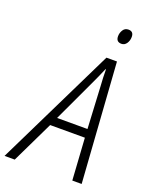

<svg xmlns="http://www.w3.org/2000/svg" viewBox="-225 -994 850 1081"><g transform="rotate(20 200.0 -453.5)"><path d="M384 -874Q384 -907 353 -907Q332 -907 321 -889.5Q310 -872 310 -852Q310 -818 342 -818Q361 -818 372.5 -835Q384 -852 384 -874ZM261 -550Q288 -607 307 -653H310Q310 -631 311 -603.5Q312 -576 314 -551L327 -302H145ZM1 0 122 -251H330L346 0H402L353 -716H290L-60 0Z"/></g></svg>

Font: Noto Sans UI SemiCondensed Light
Style: Italic
Weight: 300
Width: 4
Designer: Monotype Design Team
Foundry: Monotype Imaging Inc.
Version: 1.001